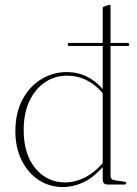

<svg xmlns="http://www.w3.org/2000/svg" viewBox="-20 -744 554 774"><path d="M253 -564.5Q253 -571 260 -571H394V-709.5Q394 -716 399 -717.5L415 -723Q418.5 -724.5 421 -724.5Q425.5 -724.5 425.5 -719.5V-571H493.5Q501 -571 501 -564.5Q501 -558.5 493.5 -558.5H425.5V-34.5Q425.5 -19.5 444 -17L479 -12Q489 -10.5 489 -5Q489 0 480.5 0H416Q404 0 399 -5Q394 -10 394 -25.5V-70Q356 -28 316 -9Q276 10 232.5 10Q179 10 135.8 -18.5Q92.5 -47 67.2 -97.8Q42 -148.5 42 -214Q42 -290 71 -343.5Q100 -397 147.2 -425.2Q194.5 -453.5 249.5 -453.5Q293.5 -453.5 330.5 -435Q367.5 -416.5 394 -385V-558.5H260Q253 -558.5 253 -564.5ZM75.5 -219.5Q75.5 -121.5 123 -65Q170.5 -8.5 243 -8.5Q281 -8.5 320 -27.5Q359 -46.5 394 -86V-368Q367.5 -401 330.2 -420Q293 -439 249.5 -439Q202 -439 162.5 -413Q123 -387 99.2 -338Q75.5 -289 75.5 -219.5Z"/></svg>

Font: Fraunces 72pt Thin
Style: Regular
Weight: 100
Version: Version 1.000;[b76b70a41]